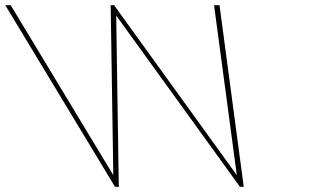

<svg xmlns="http://www.w3.org/2000/svg" viewBox="-235 -730 1190 740"><path d="M-207.4 -698 -214.8 -710H-193.8L-188.9 -702L201.7 -55L191.7 -703L191.2 -710H205.2L209.7 -703L677.7 -55L591.1 -702L590.2 -710H611.2L612.6 -698L703.4 -18L704.3 -10H689.3L684.7 -17L212.9 -670L222.7 -17L223.3 -10H208.3L203.4 -18Z"/></svg>

Font: Nordica Plus
Style: NordicaClassicUltraLightOpObl
Weight: 300
Version: Version 1